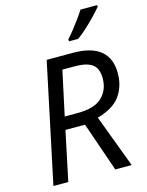

<svg xmlns="http://www.w3.org/2000/svg" viewBox="-137 -1027 847 1109"><g transform="rotate(-15 286.5 -472.0)"><path d="M41 0 192 -714H349Q569 -714 569 -533Q569 -456 528.5 -399Q488 -342 391 -315L509 0H411L309 -295H192L130 0ZM208 -371H286Q386 -371 431.5 -414.5Q477 -458 477 -527Q477 -588 443 -612Q409 -636 341 -636H265ZM344 -784V-797Q362 -816 382.5 -842Q403 -868 422.5 -895Q442 -922 456 -944H556V-934Q542 -917 514.5 -888Q487 -859 456 -830.5Q425 -802 399 -784Z"/></g></svg>

Font: Manna Sans
Style: Italic
Weight: 400
Italic angle: -12°
Designer: Monotype Design Team
Foundry: Monotype Imaging Inc.
Version: Version 2.001.1; ttfautohint (v1.8.2)